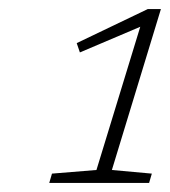

<svg xmlns="http://www.w3.org/2000/svg" viewBox="-20 -734 374 423"><path d="M192.5 -359.5 289 -675 156 -618.5 149 -639 305.5 -714H334.5L226.5 -359.5L314.5 -351.5L308.5 -331H88.5L94.5 -351.5Z"/></svg>

Font: Newsreader 6pt ExtraLight
Style: Italic
Weight: 275
Italic angle: -17°
Designer: Hugues Gentile
Foundry: Production Type
Version: Version 1.003; ttfautohint (v1.8.3)